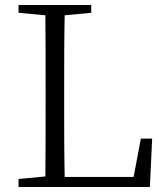

<svg xmlns="http://www.w3.org/2000/svg" viewBox="-20 -746 670 766"><path d="M542 -193 513 -40H238C236 -136 236 -233 236 -315V-377C236 -488 236 -588 238 -685L344 -695V-726H54V-695L161 -685C162 -589 162 -491 162 -391V-334C162 -238 162 -140 161 -42L54 -32V0H578L587 -193Z"/></svg>

Font: Noto Serif CJK JP Light
Style: Regular
Weight: 300
Designer: Ryoko NISHIZUKA 西塚涼子 (kana & ideographs); Frank Grießhammer (Latin, Greek & Cyrillic); Wenlong ZHANG 张文龙 (bopomofo); San
Foundry: Adobe Systems Incorporated
Version: Version 1.001;PS 1.001;hotconv 16.6.54;makeotf.lib2.5.65590